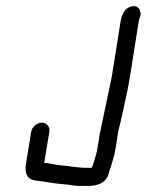

<svg xmlns="http://www.w3.org/2000/svg" viewBox="-20 -642 484 634"><path d="M118 -237C102 -237 86 -223 83 -207L66 -102C63 -84 65 -71 69 -63C81 -42 104 -47 132 -41C149 -38 166 -36 185 -34L207 -32C221 -29 235 -28 250 -28H271C307 -28 331 -41 339 -68C341 -80 345 -86 348 -98C353 -117 358 -127 362 -154L365 -173C366 -180 367 -186 368 -193C370 -212 377 -232 381 -252C388 -286 403 -348 409 -388L439 -577C454 -608 434 -631 406 -618C392 -611 382 -596 378 -570L349 -388L308 -193C308 -186 306 -180 305 -173L302 -154C301 -146 299 -136 295 -124C292 -115 287 -95 283 -88H261C247 -88 236 -90 223 -91L202 -94C190 -95 178 -96 166 -98C153 -100 140 -104 126 -104L143 -207C146 -223 134 -237 118 -237Z"/></svg>

Font: Squarish
Style: It
Weight: 400
Foundry: Cannot Into Space Fonts
Version: Version 0.272